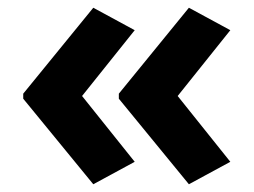

<svg xmlns="http://www.w3.org/2000/svg" viewBox="-20 -522 655 496"><path d="M40 -280 221 -502 328 -444 192 -274 328 -104 221 -46 40 -267ZM287 -280 468 -502 575 -444 439 -274 575 -104 468 -46 287 -267Z"/></svg>

Font: Noto Sans Bengali UI
Style: Bold
Weight: 700
Designer: Jelle Bosma - Monotype Design Team
Foundry: Monotype Imaging Inc.
Version: Version 2.003; ttfautohint (v1.8.4.7-5d5b)